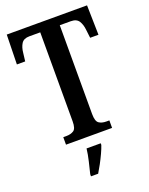

<svg xmlns="http://www.w3.org/2000/svg" viewBox="-170 -801 861 1108"><g transform="rotate(-20 260.5 -246.5)"><path d="M118 0V-46H137Q164 -46 182 -57.5Q200 -69 200 -113V-660H133Q98 -660 84 -637.5Q70 -615 67 -582L61 -532H10L14 -714H507L511 -532H460L454 -582Q451 -615 437 -637.5Q423 -660 387 -660H320V-115Q320 -70 337.5 -58Q355 -46 382 -46H401V0ZM191 208Q199 176 208.5 136Q218 96 222 61H309V71Q302 92 289.5 119Q277 146 262.5 173Q248 200 235 221H191Z"/></g></svg>

Font: Noto Serif ExtraCondensed SemiBold
Style: Regular
Weight: 600
Width: 2
Designer: Monotype Design Team
Foundry: Monotype Imaging Inc.
Version: Version 2.015; ttfautohint (v1.8.4.7-5d5b)